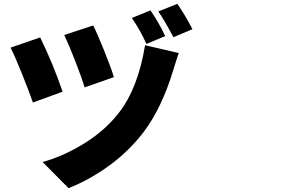

<svg xmlns="http://www.w3.org/2000/svg" viewBox="-20 -896 1540 1005"><path d="M467.8 -762.7Q487.3 -724.6 523.9 -634.3Q560.5 -543.9 576.2 -492.2L422.9 -438.5Q408.2 -488.3 374.5 -574.7Q340.8 -661.1 316.4 -712.9ZM739.3 -659.2 916 -618.2Q907.2 -596.7 886.7 -528.3Q827.1 -332 733.4 -207Q656.2 -105.5 553.2 -30.3Q450.2 44.9 338.9 88.9L203.1 -47.9Q311.5 -78.1 418.9 -144Q526.4 -210 598.6 -300.8Q702.1 -430.7 739.3 -659.2ZM190.4 -700.2Q259.8 -557.6 307.6 -416L152.3 -359.4Q132.8 -416 94.7 -510.7Q56.6 -605.5 35.2 -646.5ZM767.6 -841.8Q812.5 -776.4 844.7 -707L746.1 -666Q715.8 -736.3 669.9 -801.8ZM908.2 -876Q950.2 -815.4 987.3 -743.2L887.7 -701.2Q836.9 -796.9 808.6 -835.9Z"/></svg>

Font: Bpmf Zihi Sans Heavy
Style: Heavy
Weight: 900
Foundry: But Ko
Version: Version 1.320